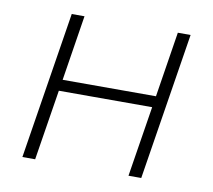

<svg xmlns="http://www.w3.org/2000/svg" viewBox="-61 -553 690 622"><g transform="rotate(10 284.0 -242.0)"><path d="M50 0 127 -484H169L135 -269H442L476 -484H518L441 0H399L436 -232H129L92 0Z"/></g></svg>

Font: Nunito Sans ExtraLight
Style: Italic
Weight: 200
Italic angle: -9°
Designer: Vernon Adams
Foundry: Vernon Adams
Version: Version 3.006; ttfautohint (v1.8.3)